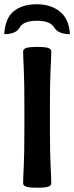

<svg xmlns="http://www.w3.org/2000/svg" viewBox="-40 -875 349 903"><path d="M201.2 -12.7Q201.2 -2.9 188.2 2.4Q175.3 7.8 134.8 7.8Q95.2 7.8 82 2.4Q68.8 -2.9 68.8 -12.7Q68.8 -33.2 71.8 -94.7Q74.7 -156.2 74.7 -267.6V-378.9Q74.7 -490.2 71.8 -551.8Q68.8 -613.3 68.8 -633.8Q68.8 -643.6 82 -648.9Q95.2 -654.3 134.8 -654.3Q175.3 -654.3 188.2 -648.9Q201.2 -643.6 201.2 -633.8Q201.2 -613.3 198 -551.8Q194.8 -490.2 194.8 -378.9V-267.6Q194.8 -156.2 198 -94.7Q201.2 -33.2 201.2 -12.7ZM132.3 -855Q198.2 -855 241.2 -821Q284.2 -787.1 289.1 -714.4Q233.4 -714.4 214.8 -745.8Q196.3 -777.3 134.3 -777.3Q69.8 -777.3 52.7 -745.8Q35.6 -714.4 -20 -714.4Q-15.6 -789.6 24.7 -822.3Q64.9 -855 132.3 -855Z"/></svg>

Font: ALMAS
Style: Bold
Weight: 700
Designer: ALMAS Font/ by Husham Jawad Kadhim, derived from the Bainsely font by/ Paul James MIller
Foundry: High-Logic / Made with FontCreator
Version: Version 1.411;September 19, 2021;FontCreator 14.0.0.2814 32-